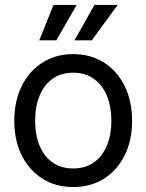

<svg xmlns="http://www.w3.org/2000/svg" viewBox="-20 -755 600 787"><path d="M279.8 11.7Q208 11.7 153.6 -22.9Q99.1 -57.6 68.8 -118.7Q38.6 -179.7 38.6 -259.8Q38.6 -340.3 68.8 -401.9Q99.1 -463.4 153.6 -498.3Q208 -533.2 279.8 -533.2Q352.5 -533.2 406.7 -498.3Q460.9 -463.4 491.2 -401.9Q521.5 -340.3 521.5 -259.8Q521.5 -179.7 491.2 -118.7Q460.9 -57.6 406.7 -22.9Q352.5 11.7 279.8 11.7ZM279.8 -64.5Q330.1 -64.5 365 -89.4Q399.9 -114.3 418.2 -158.4Q436.5 -202.6 436.5 -259.8Q436.5 -317.9 418.2 -362.1Q399.9 -406.2 365 -431.6Q330.1 -457 279.8 -457Q230 -457 195.1 -431.9Q160.2 -406.7 142.1 -362.3Q124 -317.9 124 -259.8Q124 -202.1 142.1 -158.2Q160.2 -114.3 195.1 -89.4Q230 -64.5 279.8 -64.5ZM210.9 -589.8H141.1L199.2 -734.9H294.4ZM356.4 -589.8H285.2L367.2 -734.9H462.4Z"/></svg>

Font: Inter 28pt
Style: Regular
Weight: 400
Designer: Rasmus Andersson
Foundry: rsms
Version: Version 4.001;git-66647c0bb